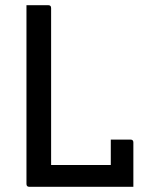

<svg xmlns="http://www.w3.org/2000/svg" viewBox="-20 -720 590 740"><path d="M93 0Q82 0 82 -11V-700H166Q177 -700 177 -689V-84H407V-182H483Q494 -182 494 -171V0Z"/></svg>

Font: Recursive Sn Lnr St
Style: Regular
Weight: 400
Version: Version 1.079;hotconv 1.0.112;makeotfexe 2.5.65598; ttfautoh